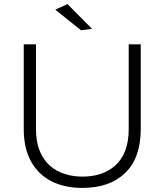

<svg xmlns="http://www.w3.org/2000/svg" viewBox="-20 -917 808 942"><path d="M384.5 5Q296 5 231.5 -28.2Q167 -61.5 131.8 -125.8Q96.5 -190 96.5 -283.5V-699.5H156.5V-283.5Q156.5 -221 174.8 -176.8Q193 -132.5 224.5 -104.5Q256 -76.5 297.2 -63.5Q338.5 -50.5 384.5 -50.5Q481 -50.5 541.5 -101.5Q611.5 -161 611.5 -283.5V-699.5H670.5V-283.5Q670.5 -142.5 594.5 -68.8Q518.5 5 384.5 5ZM377.5 -768.5 251.5 -869.5 311 -897 431.5 -775.5Z"/></svg>

Font: Argentum Novus Light
Style: Regular
Weight: 300
Designer: Julieta Ulanovsky (font) & Cristiano Sobral (main changes)
Foundry: Julieta Ulanovsky (font) & Cristiano Sobral (main changes)
Version: Version 3.00;November 27, 2020;FontCreator 13.0.0.2655 64-bi